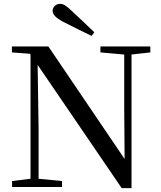

<svg xmlns="http://www.w3.org/2000/svg" viewBox="-20 -974 841 1000"><path d="M471 -806C433 -843 394 -880 358 -913C326 -944 311 -954 293 -954C271 -954 254 -937 254 -918C254 -899 269 -881 312 -859C360 -835 408 -810 457 -787ZM614 6H665V-690L763 -701V-732H503V-701L627 -690V-411L629 -146L232 -732H42V-701L136 -694L139 -690V-43L43 -31V0H303V-31L181 -43V-302L176 -636Z"/></svg>

Font: Noto Serif JP Medium
Style: Regular
Weight: 500
Designer: Ryoko NISHIZUKA 西塚涼子 (kana & ideographs); Frank Grießhammer (Latin, Greek & Cyrillic); Wenlong ZHANG 张文龙 (bopomofo); San
Foundry: Adobe
Version: Version 2.001;hotconv 1.1.0;makeotfexe 2.6.0